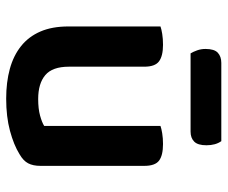

<svg xmlns="http://www.w3.org/2000/svg" viewBox="-76 -628 719 606"><g transform="rotate(90 283.0 -324.5)"><path d="M503 -93Q503 -70 495 -54.5Q487 -39 466 -27Q437 -9 392.5 3Q348 15 291 15Q239 15 197 3.5Q155 -8 125 -32Q95 -56 79 -93Q63 -130 63 -181V-472Q71 -475 86.5 -477.5Q102 -480 121 -480Q156 -480 173 -467.5Q190 -455 190 -421V-183Q190 -131 216.5 -108.5Q243 -86 292 -86Q323 -86 344.5 -92Q366 -98 377 -105V-472Q385 -475 400.5 -477.5Q416 -480 434 -480Q470 -480 486.5 -467.5Q503 -455 503 -421ZM148 -567Q143 -575 138.5 -587.5Q134 -600 134 -614Q134 -642 146 -653Q158 -664 178 -664H425Q438 -646 438 -617Q438 -590 426.5 -578.5Q415 -567 395 -567Z"/></g></svg>

Font: Baloo Chettan 2 SemiBold
Style: Regular
Weight: 600
Designer: Maithili Shingre, Unnati Kotecha and Ek Type
Foundry: Ek Type
Version: Version 1.640;hotconv 1.0.111;makeotfexe 2.5.65597; ttfautoh